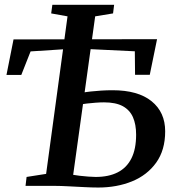

<svg xmlns="http://www.w3.org/2000/svg" viewBox="-20 -790 739 816"><path d="M397.5 7Q371 7 337.2 5.2Q303.5 3.5 270.8 1.8Q238 0 215 0H88.5L93 -38L176 -51L267 -720.5L197.5 -733L202.5 -769.5H465L460.5 -733L384.5 -720.5L291 -47Q301 -45 318.5 -43Q336 -41 354.8 -39.5Q373.5 -38 386.5 -38Q442 -38 480.2 -57.5Q518.5 -77 538.5 -116.8Q558.5 -156.5 558.5 -217.5Q558.5 -261.5 545 -292Q531.5 -322.5 501.8 -338.8Q472 -355 422 -355Q406 -355 386 -353.5Q366 -352 349.2 -350Q332.5 -348 325.5 -346L330 -396Q345.5 -399 366 -401.2Q386.5 -403.5 410.2 -405Q434 -406.5 458.5 -406.5Q566.5 -406.5 624.2 -359.8Q682 -313 682 -232Q682 -152 643.8 -98.8Q605.5 -45.5 541 -19.2Q476.5 7 397.5 7ZM7.5 -471.5 37.5 -622.5 647.5 -623.5 616.5 -472H554L553 -572L303 -584L110 -571.5L70.5 -471.5Z"/></svg>

Font: Merriweather 48pt Medium
Style: Italic
Weight: 500
Italic angle: -7.8°
Version: Version 2.101